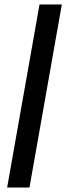

<svg xmlns="http://www.w3.org/2000/svg" viewBox="-20 -740 297 860"><path d="M12 100 157 -720H257L112 100Z"/></svg>

Font: DM Sans 11pt Medium
Style: Italic
Weight: 500
Italic angle: -10°
Version: Version 4.004;gftools[0.9.30]